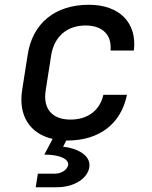

<svg xmlns="http://www.w3.org/2000/svg" viewBox="-20 -580 640 806"><path d="M130 206H219C293 206 348 168 355 122C363 69 298 41 245 36L258 10C259 10 261 10 262 10C397 10 488 -60 513 -182H414C399 -116 348 -78 276 -78C200 -78 159 -122 172 -202L195 -349C208 -428 263 -473 339 -473C410 -473 450 -434 444 -368H542C556 -484 482 -560 353 -560C212 -560 116 -483 96 -349L73 -202C56 -93 107 -18 201 3L166 69C234 69 270 89 266 113C263 131 240 149 211 149H139Z"/></svg>

Font: JetBrains Mono Medium
Style: Italic
Weight: 436
Italic angle: -9°
Monospace: yes
Designer: Philipp Nurullin, Konstantin Bulenkov
Foundry: JetBrains
Version: Version 2.305